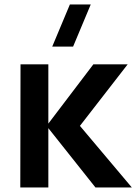

<svg xmlns="http://www.w3.org/2000/svg" viewBox="-20 -822 598 842"><path d="M378 -802.5 300.5 -617.5H209L286.5 -802.5ZM69 0 70 -540H192V-280L389.5 -540H540L330.5 -270L558 0H398.5L192 -260V0Z"/></svg>

Font: Vortex Mix
Style: Bold
Weight: 700
Designer: Mikhail Sharanda
Foundry: Mikhail Sharanda
Version: Version 4.504;Glyphs 3.1.2 (3151)